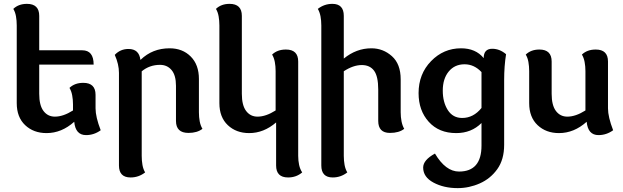

<svg xmlns="http://www.w3.org/2000/svg" viewBox="-20 -676 3197 985"><path d="M181.2 -344.7V-194.8Q181.2 -135.7 203.1 -106.7Q225.1 -77.6 261.7 -77.6Q304.2 -77.6 354.5 -109.4V-140.1Q354.5 -165 350.3 -187Q346.2 -209 336.4 -225.1Q363.3 -251 407.2 -251Q470.2 -251 470.2 -189.5V-120.1Q470.2 -76.2 496.6 -7.8Q462.4 17.1 421.4 17.1Q367.2 17.1 360.8 -51.3Q295.9 6.8 218.8 6.8Q152.3 6.8 109.1 -33.9Q65.9 -74.7 65.9 -147V-545.4Q65.9 -570.3 62 -592.3Q58.1 -614.3 48.3 -630.4Q75.2 -656.2 118.2 -656.2Q181.2 -656.2 181.2 -594.7V-418H401.9Q460.4 -418 460.4 -344.7Z M590.3 -302.2Q590.3 -346.2 568.8 -394.5Q597.2 -424.8 639.2 -424.8Q693.4 -424.8 700.2 -369.6H701.7Q762.2 -428.2 850.1 -428.2Q916.5 -428.2 958.5 -386Q1000.5 -343.8 1000.5 -271V-100.1Q1000.5 -75.2 1004.6 -53.2Q1008.8 -31.2 1018.6 -15.1Q991.7 5.9 946.8 5.9Q882.8 5.9 882.8 -55.7V-235.8Q882.8 -289.6 860.4 -316.4Q837.9 -343.3 800.8 -343.3Q747.1 -343.3 707 -310.1V123.5Q707 148.4 710.9 170.4Q714.8 192.4 724.6 208.5Q691.4 234.4 649.9 234.4Q590.3 234.4 590.3 172.9Z M1509.8 123.5Q1509.8 148.4 1514.6 170.4Q1519.5 192.4 1530.3 208.5Q1500 234.4 1458 234.4Q1396.5 234.4 1396.5 172.9V-47.9Q1333 6.8 1258.3 6.8Q1191.9 6.8 1148.7 -33.9Q1105.5 -74.7 1105.5 -147V-545.4Q1105.5 -570.3 1101.6 -592.3Q1097.7 -614.3 1087.9 -630.4Q1114.7 -656.2 1157.7 -656.2Q1220.7 -656.2 1220.7 -594.7V-194.8Q1220.7 -135.7 1242.7 -106.7Q1264.6 -77.6 1301.3 -77.6Q1343.8 -77.6 1394 -109.4V-311Q1394 -335.9 1389.9 -357.9Q1385.7 -379.9 1376 -396Q1402.8 -421.9 1446.8 -421.9Q1509.8 -421.9 1509.8 -360.4Z M1628.4 -545.4Q1628.4 -570.3 1624.3 -592.3Q1620.1 -614.3 1610.4 -630.4Q1643.6 -656.2 1685.1 -656.2Q1743.7 -656.2 1743.7 -594.7V-375.5Q1808.1 -428.2 1885.3 -428.2Q1945.3 -428.2 1990.5 -387.9Q2035.6 -347.7 2035.6 -269V-100.1Q2035.6 -75.2 2040 -53.2Q2044.4 -31.2 2053.7 -15.1Q2027.3 5.9 1980.5 5.9Q1920.4 5.9 1920.4 -55.7V-216.3Q1920.4 -284.7 1898.9 -313.5Q1877.4 -342.3 1835.9 -342.3Q1792.5 -342.3 1743.7 -310.5V123.5Q1743.7 148.4 1747.8 170.4Q1752 192.4 1761.7 208.5Q1728.5 234.4 1687 234.4Q1628.4 234.4 1628.4 172.9Z M2328.1 289.1Q2256.8 289.1 2203.9 260.7Q2150.9 232.4 2150.9 183.6Q2150.9 145 2211.4 111.8Q2266.1 204.1 2335 204.1Q2450.2 204.1 2450.2 70.8V-44.9Q2398.4 6.8 2320.3 6.8Q2231.9 6.8 2179.7 -51Q2127.4 -108.9 2127.4 -198.2Q2127.4 -296.4 2191.4 -362.3Q2255.4 -428.2 2345.2 -428.2Q2420.4 -428.2 2461.4 -377.9Q2461.4 -425.8 2505.4 -425.8Q2543.5 -425.8 2576.2 -397.9Q2566.4 -336.4 2566.4 -265.6V66.9Q2566.4 142.6 2531.2 191.7Q2496.1 240.7 2441.4 264.9Q2386.7 289.1 2328.1 289.1ZM2351.1 -70.8Q2408.7 -70.8 2450.2 -122.1V-306.2Q2412.6 -346.2 2363.3 -346.2Q2312.5 -346.2 2282 -309.1Q2251.5 -272 2251.5 -210.9Q2251.5 -151.9 2277.3 -111.3Q2303.2 -70.8 2351.1 -70.8Z M2694.8 -311Q2694.8 -335.9 2690.9 -357.9Q2687 -379.9 2677.2 -396Q2704.1 -421.9 2747.1 -421.9Q2810.1 -421.9 2810.1 -360.4V-194.8Q2810.1 -135.7 2832 -106.7Q2854 -77.6 2890.6 -77.6Q2933.1 -77.6 2983.4 -109.4V-311Q2983.4 -335.9 2979.2 -357.9Q2975.1 -379.9 2965.3 -396Q2992.2 -421.9 3036.1 -421.9Q3099.1 -421.9 3099.1 -360.4V-120.1Q3099.1 -76.2 3125.5 -7.8Q3091.3 17.1 3050.3 17.1Q2996.1 17.1 2989.7 -51.3Q2924.8 6.8 2847.7 6.8Q2781.2 6.8 2738 -33.9Q2694.8 -74.7 2694.8 -147Z"/></svg>

Font: Bainsley
Style: Bold
Weight: 700
Designer: Paul James MIller
Foundry: High-Logic / Made with FontCreator
Version: Version 1.411;March 28, 2021;FontCreator 13.0.0.2683 64-bit